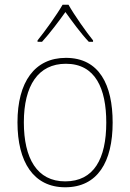

<svg xmlns="http://www.w3.org/2000/svg" viewBox="-20 -783 552 813"><path d="M270 -763H245C221 -721 170 -650 139 -612V-606H158C191 -642 230 -694 257 -732C285 -693 322 -642 356 -606H374V-612C347 -645 294 -720 270 -763ZM457 -264C457 -423 401 -538 259 -538C127 -538 54 -436 54 -265C54 -97 122 10 256 10C393 10 457 -97 457 -264ZM81 -265C81 -421 142 -513 259 -513C384 -513 430 -408 430 -264C430 -110 377 -15 256 -15C137 -15 81 -112 81 -265Z"/></svg>

Font: Noto Sans Arabic SemCond Thin
Style: Regular
Weight: 100
Width: 4
Designer: Monotype Design Team, Nadine Chahine, Nizar Qandah and Khaled Hosny
Foundry: Monotype Imaging Inc.
Version: Version 2.012